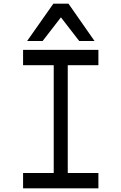

<svg xmlns="http://www.w3.org/2000/svg" viewBox="-20 -1020 658 1040"><path d="M127 -798 269 -1000H351L492 -798H409L310 -926L211 -798ZM105 0V-83H271V-667H105V-750H513V-667H347V-83H513V0Z"/></svg>

Font: Hermit Light
Style: Regular
Weight: 300
Designer: Pablo Caro
Version: Version 2.000;PS 002.000;hotconv 1.0.88;makeotf.lib2.5.64775